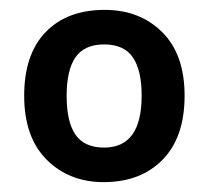

<svg xmlns="http://www.w3.org/2000/svg" viewBox="-20 -742 422 389"><path d="M354 -548Q354 -464 309.5 -418.5Q265 -373 190 -373Q120 -373 74.5 -418.5Q29 -464 29 -548Q29 -632 72.5 -677Q116 -722 192 -722Q263 -722 308.5 -677Q354 -632 354 -548ZM115 -548Q115 -495 133 -469Q151 -443 191 -443Q267 -443 267 -548Q267 -600 249 -626Q231 -652 191 -652Q151 -652 133 -626Q115 -600 115 -548Z"/></svg>

Font: Noto Sans Thai Looped SemiBold
Style: Regular
Weight: 600
Designer: Sasikarn Vongin, Ben Mitchell
Foundry: The Fontpad Ltd
Version: Version 1.001; ttfautohint (v1.8.4.7-5d5b)